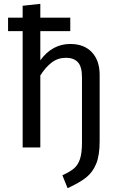

<svg xmlns="http://www.w3.org/2000/svg" viewBox="-20 -768 625 1000"><path d="M499 -378V-32Q499 41 481 85Q463 129 428.5 156.5Q394 184 332 212L305 145Q344 127 365 109.5Q386 92 396.5 60.5Q407 29 407 -26V-365Q407 -421 385.5 -444Q364 -467 323 -467Q282 -467 250 -443Q218 -419 190 -375V0H98V-606H22V-676H98V-738L190 -748V-676H346V-606H190V-454Q252 -539 346 -539Q418 -539 458.5 -496Q499 -453 499 -378Z"/></svg>

Font: FiraGOUPP
Style: Medium
Weight: 400
Designer: bBox Type
Foundry: bBox Type GmbH
Version: Version 1.001